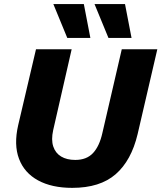

<svg xmlns="http://www.w3.org/2000/svg" viewBox="-20 -898 780 928"><path d="M329.2 10Q230.2 10 163.9 -26.2Q97.6 -62.4 71.9 -130.4Q46.2 -198.4 67.8 -292.6L154 -660H326.4L237 -268.8Q226.8 -222.2 237.4 -190.1Q248 -158 275.5 -141.5Q303 -125 343.8 -125Q398.6 -125 429.6 -158.2Q460.6 -191.4 474.8 -255L568.6 -660H740.4L645.2 -250Q614.8 -121.8 539 -55.9Q463.2 10 329.2 10ZM385.2 -878.4 416.8 -714.6H305.2L237.8 -878.4ZM584.2 -878.4 615.8 -714.6H504.2L436.8 -878.4Z"/></svg>

Font: Work Sans
Style: Italic
Weight: 400
Italic angle: -13°
Designer: Wei Huang
Foundry: Wei Huang
Version: Version 2.012